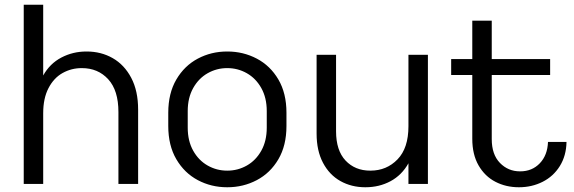

<svg xmlns="http://www.w3.org/2000/svg" viewBox="-20 -785 2417 809"><path d="M562 -323V-10H479V-313Q479 -404 436 -451Q393 -498 325 -498H324Q281 -498 244 -477.5Q207 -457 184.5 -414Q162 -371 162 -308V-10H80V-765H162V-467Q190 -517 238.5 -542.5Q287 -568 344 -568H345Q406 -568 455 -540Q504 -512 533 -457Q562 -402 562 -323Z M689 -254V-310Q689 -392 723 -450Q757 -508 813.5 -538Q870 -568 937 -568H938Q1005 -568 1062 -538Q1119 -508 1153 -450Q1187 -392 1187 -310V-254Q1187 -172 1153 -114Q1119 -56 1062 -26Q1005 4 938 4H937Q870 4 813.5 -26Q757 -56 723 -114Q689 -172 689 -254ZM1104 -247V-317Q1104 -373 1081 -414Q1058 -455 1020 -476.5Q982 -498 938 -498H937Q893 -498 855 -476.5Q817 -455 794 -414Q771 -373 771 -317V-247Q771 -191 794 -150Q817 -109 855 -87.5Q893 -66 937 -66H938Q982 -66 1020 -87.5Q1058 -109 1081 -150Q1104 -191 1104 -247Z M1783 -10H1701V-97Q1673 -47 1625.5 -21.5Q1578 4 1520 4H1519Q1461 4 1414.5 -22Q1368 -48 1341 -99Q1314 -150 1314 -222V-554H1396V-232Q1396 -151 1436 -108.5Q1476 -66 1540 -66H1541Q1609 -66 1655 -113.5Q1701 -161 1701 -253V-554H1783Z M2167 4H2166Q2112 4 2067.5 -19Q2023 -42 1996.5 -88Q1970 -134 1970 -200V-469H1881V-536H1970V-698H2052V-536H2298V-469H2052V-199Q2052 -134 2086.5 -98.5Q2121 -63 2171 -63H2172Q2222 -63 2254.5 -97Q2287 -131 2289 -187H2367Q2366 -129 2339 -85.5Q2312 -42 2266.5 -19Q2221 4 2167 4Z"/></svg>

Font: Kakao Big Sans
Style: Regular
Weight: 400
Designer: Park Young-rak; Lee Sang-min; Kim Jung-jin; Min Bon; Park Min-gyu;
Foundry: Kakao Corporation
Version: Version 2.003